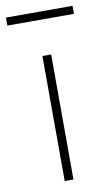

<svg xmlns="http://www.w3.org/2000/svg" viewBox="-83 -715 425 756"><g transform="rotate(-10 130.0 -337.0)"><path d="M112 -500H147L148 0H113ZM-3 -674H263V-642H-3Z"/></g></svg>

Font: Panefresco 1wt
Style: Regular
Weight: 250
Version: Version 1.000